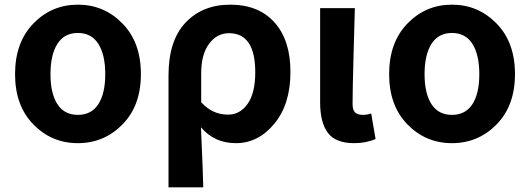

<svg xmlns="http://www.w3.org/2000/svg" viewBox="-20 -594 2249 815"><path d="M43.9 -279.3Q43.9 -414.1 121.6 -494.1Q199.2 -574.2 310.5 -574.2Q421.9 -574.2 500 -494.1Q578.1 -414.1 578.1 -279.3Q578.1 -145.5 500 -65.9Q421.9 13.7 310.5 13.7Q199.2 13.7 121.6 -65.9Q43.9 -145.5 43.9 -279.3ZM223.6 -151.9Q252.9 -106.4 310.5 -106.4Q368.2 -106.4 397.5 -151.9Q426.8 -197.3 426.8 -279.3Q426.8 -361.3 397.5 -407.7Q368.2 -454.1 310.5 -454.1Q252.9 -454.1 223.6 -407.7Q194.3 -361.3 194.3 -279.3Q194.3 -197.3 223.6 -151.9Z M695.3 201.2V-273.4Q695.3 -421.9 767.6 -498Q839.8 -574.2 957 -574.2Q1078.1 -574.2 1145.5 -498.5Q1212.9 -422.9 1212.9 -289.1Q1212.9 -151.4 1144.5 -68.8Q1076.2 13.7 981.4 13.7Q889.6 13.7 833 -53.7Q841.8 142.6 842.8 201.2ZM948.2 -107.4Q999 -107.4 1031.2 -153.3Q1063.5 -199.2 1063.5 -287.1Q1063.5 -453.1 952.1 -453.1Q900.4 -453.1 867.2 -407.7Q834 -362.3 834 -283.2V-160.2Q880.9 -107.4 948.2 -107.4Z M1483.4 13.7Q1404.3 13.7 1371.6 -30.3Q1338.9 -74.2 1338.9 -159.2V-559.6H1486.3Q1485.4 -524.4 1481 -369.1Q1476.6 -213.9 1476.6 -152.3Q1476.6 -127 1487.3 -116.7Q1498 -106.4 1521.5 -106.4Q1538.1 -106.4 1555.7 -112.3L1574.2 -3.9Q1534.2 13.7 1483.4 13.7Z M1631.8 -279.3Q1631.8 -414.1 1709.5 -494.1Q1787.1 -574.2 1898.4 -574.2Q2009.8 -574.2 2087.9 -494.1Q2166 -414.1 2166 -279.3Q2166 -145.5 2087.9 -65.9Q2009.8 13.7 1898.4 13.7Q1787.1 13.7 1709.5 -65.9Q1631.8 -145.5 1631.8 -279.3ZM1811.5 -151.9Q1840.8 -106.4 1898.4 -106.4Q1956.1 -106.4 1985.4 -151.9Q2014.6 -197.3 2014.6 -279.3Q2014.6 -361.3 1985.4 -407.7Q1956.1 -454.1 1898.4 -454.1Q1840.8 -454.1 1811.5 -407.7Q1782.2 -361.3 1782.2 -279.3Q1782.2 -197.3 1811.5 -151.9Z"/></svg>

Font: Bpmf Zihi Sans Bold
Style: Bold
Weight: 700
Foundry: But Ko
Version: Version 1.320